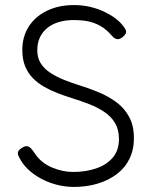

<svg xmlns="http://www.w3.org/2000/svg" viewBox="-20 -717 598 757"><path d="M271 20Q241 20 210.5 13Q180 6 152 -7.5Q124 -21 100.5 -40.5Q77 -60 62 -85Q55 -97 52 -104.5Q49 -112 51.5 -119Q54 -126 65 -133Q78 -142 87 -140.5Q96 -139 103 -131Q110 -123 118 -111Q143 -74 185.5 -56.5Q228 -39 267 -39Q318 -39 359 -53Q400 -67 424.5 -95.5Q449 -124 449 -169Q449 -206 433.5 -232Q418 -258 391 -276Q364 -294 331.5 -306.5Q299 -319 264 -330Q235 -339 206.5 -350Q178 -361 153 -375.5Q128 -390 109 -409.5Q90 -429 79 -456Q68 -483 68 -520Q68 -573 93.5 -612.5Q119 -652 165 -674.5Q211 -697 272 -697Q305 -697 335 -690Q365 -683 389.5 -671.5Q414 -660 432.5 -646.5Q451 -633 462 -619Q475 -604 477 -594Q479 -584 465 -572Q453 -562 443 -562.5Q433 -563 422 -575Q399 -602 374.5 -615.5Q350 -629 324.5 -633.5Q299 -638 271 -638Q240 -638 213.5 -630.5Q187 -623 167.5 -607.5Q148 -592 137.5 -570Q127 -548 127 -519Q127 -489 140.5 -467.5Q154 -446 177.5 -430.5Q201 -415 230.5 -403Q260 -391 292 -381Q331 -369 369.5 -353Q408 -337 439 -314Q470 -291 489 -256.5Q508 -222 508 -172Q508 -127 490.5 -91Q473 -55 440.5 -30.5Q408 -6 365 7Q322 20 271 20Z"/></svg>

Font: Fredoka Light Light
Style: Regular
Weight: 300
Version: Version 2.001